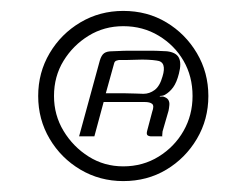

<svg xmlns="http://www.w3.org/2000/svg" viewBox="-20 -611 436 352"><path d="M79 -435Q79 -400 96.5 -371Q114 -342 142.5 -324Q171 -306 206 -306Q242 -306 271 -324Q300 -342 316.5 -371Q333 -400 333 -435Q333 -471 316.5 -499.5Q300 -528 271 -545.5Q242 -563 206 -563Q171 -563 142.5 -545.5Q114 -528 96.5 -499.5Q79 -471 79 -435ZM50 -435Q50 -478 71 -513.5Q92 -549 127.5 -570Q163 -591 206 -591Q250 -591 285 -570Q320 -549 341 -513.5Q362 -478 362 -435Q362 -392 341 -356.5Q320 -321 285 -300Q250 -279 206 -279Q163 -279 127.5 -300Q92 -321 71 -356.5Q50 -392 50 -435ZM234 -424Q234 -424 225.5 -424Q217 -424 202.5 -424Q188 -424 170 -424L153 -361H125L163 -500Q166 -510 171 -513.5Q176 -517 185 -517Q190 -517 198 -517.5Q206 -518 216 -518Q226 -518 237 -518Q248 -518 257.5 -518Q267 -518 275 -517.5Q283 -517 286 -517Q303 -515 308 -505Q313 -495 308 -476Q304 -460 297.5 -451Q291 -442 282 -437Q280 -436 277.5 -435.5Q275 -435 273 -435V-434Q274 -434 275.5 -434Q277 -434 279 -434Q286 -432 288.5 -428Q291 -424 290.5 -418.5Q290 -413 289 -408L278 -370Q278 -367 277.5 -364Q277 -361 278 -361H258Q253 -361 250.5 -363Q248 -365 250 -372L259 -406Q263 -417 259 -420.5Q255 -424 245 -424ZM174 -440Q179 -440 188.5 -440Q198 -440 208.5 -440Q219 -440 229 -439.5Q239 -439 243 -439Q254 -439 263.5 -446Q273 -453 278 -471Q282 -484 279.5 -491.5Q277 -499 267 -500Q261 -501 251 -501.5Q241 -502 231 -501.5Q221 -501 212 -501Q203 -501 198 -501Q198 -501 194 -500Q190 -499 189 -494Z"/></svg>

Font: Genos Medium
Style: Italic
Weight: 500
Italic angle: -8°
Designer: Robert E. Leuschke
Foundry: Robert E. Leuschke
Version: Version 1.010